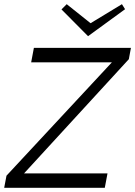

<svg xmlns="http://www.w3.org/2000/svg" viewBox="-76 -898 646 918"><path d="M-56 0H425L438 -69H39L540 -615L550 -669H86L73 -600H459L-45 -58ZM218 -853 345 -725 522 -854 507 -878 357 -787 243 -878Z"/></svg>

Font: KpSans
Style: Italic
Weight: 400
Italic angle: -11°
Version: Version 0.66